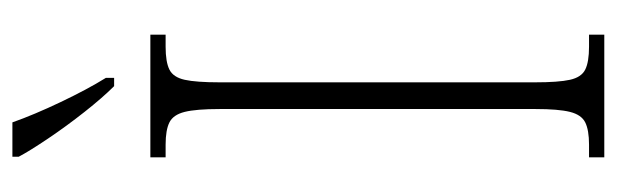

<svg xmlns="http://www.w3.org/2000/svg" viewBox="-354 -616 971 302"><g transform="rotate(-90 131.0 -465.5)"><path d="M34 0V-24H54Q77 -24 89 -30Q101 -36 105.5 -54Q110 -72 110 -108V-605Q110 -642 105.5 -660Q101 -678 89 -684Q77 -690 54 -690H34V-714H227V-690H208Q184 -690 172 -684Q160 -678 156 -660Q152 -642 152 -605V-109Q152 -72 156 -54Q160 -36 172 -30Q184 -24 208 -24H227V0ZM146 -771Q128 -789 105.5 -817.5Q83 -846 63.5 -875Q44 -904 35 -921V-931H89Q101 -897 121 -855Q141 -813 159 -784V-771Z"/></g></svg>

Font: Noto Serif Hebrew ExtraCondensed ExtraLight
Style: Regular
Weight: 200
Width: 2
Designer: Monotype Design Team
Foundry: Monotype Imaging Inc.
Version: Version 2.004; ttfautohint (v1.8.4.7-5d5b)